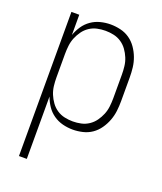

<svg xmlns="http://www.w3.org/2000/svg" viewBox="-138 -617 775 920"><g transform="rotate(20 250.0 -156.5)"><path d="M69 215V-520H109V-417Q118 -442 132.5 -463.5Q147 -485 168.5 -500Q190 -515 215.5 -521.5Q241 -528 267 -528Q292 -528 317.5 -522Q343 -516 364 -501.5Q385 -487 400 -465.5Q415 -444 424 -420Q433 -396 436 -371Q439 -346 439 -320V-200Q439 -174 436 -149Q433 -124 424 -100Q415 -76 400 -54.5Q385 -33 364 -18.5Q343 -4 317.5 2Q292 8 267 8Q241 8 215.5 1.5Q190 -5 168.5 -20Q147 -35 132.5 -56.5Q118 -78 109 -103V215ZM254 -29Q275 -29 296 -33.5Q317 -38 335 -50Q353 -62 365.5 -79.5Q378 -97 386 -116.5Q394 -136 396.5 -157.5Q399 -179 399 -200V-320Q399 -341 396.5 -362.5Q394 -384 386 -403.5Q378 -423 365.5 -440.5Q353 -458 335 -470Q317 -482 296 -486.5Q275 -491 254 -491Q233 -491 212 -486.5Q191 -482 173 -470Q155 -458 142.5 -440.5Q130 -423 122 -403.5Q114 -384 111.5 -362.5Q109 -341 109 -320V-200Q109 -179 111.5 -157.5Q114 -136 122 -116.5Q130 -97 142.5 -79.5Q155 -62 173 -50Q191 -38 212 -33.5Q233 -29 254 -29Z"/></g></svg>

Font: Iosevka Extralight
Style: Regular
Weight: 200
Monospace: yes
Designer: Belleve Invis
Foundry: Belleve Invis
Version: Version 32.0.1; ttfautohint (v1.8.4)